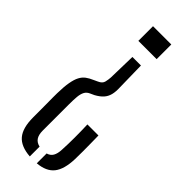

<svg xmlns="http://www.w3.org/2000/svg" viewBox="-265 -629 864 864"><g transform="rotate(45 167.5 -196.5)"><path d="M212.8 -436.6 215.4 -302Q216.8 -273.7 211.8 -254.2Q206.8 -234.8 194.1 -220.7Q181.5 -206.7 159 -194.4L139.2 -185.3Q124.7 -178.8 118 -166.2Q111.2 -153.6 109.2 -133.2Q107.3 -112.8 107.3 -81.9V82.7Q107.3 109.6 117.4 124.6Q127.6 139.6 148.4 144.1V206.5Q88.2 202 61.5 170.1Q34.8 138.2 34.8 71.8Q34.8 20.4 34.6 -8.5Q34.4 -37.3 34.2 -53.3Q34 -69.4 34.4 -81.9Q35.2 -124 40.1 -151.4Q44.9 -178.8 53.7 -195.3Q62.4 -211.8 75.9 -221.9Q89.5 -232 107.9 -239.7L127.2 -248.7Q147 -257.4 150.7 -272.8Q154.4 -288.2 155.2 -302.8L158.4 -436.6ZM300.2 -78.7Q300.7 -53.6 301 -28Q301.4 -2.4 301.4 22.5Q301.4 47.4 300.8 71.4Q298.7 137.4 273.4 169.4Q248.1 201.4 192.5 206.1V143.5Q210.9 138.4 219.6 123.5Q228.3 108.6 229.3 82.7Q231.4 44.6 231.4 4.1Q231.4 -36.5 229.9 -78.7ZM242.5 -600V-506.7H126.1V-600Z"/></g></svg>

Font: Big Shoulders Stencil Thin
Style: Regular
Weight: 100
Designer: Patric King
Foundry: XO Type Co
Version: Version 2.001